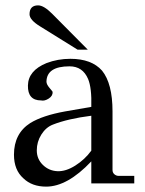

<svg xmlns="http://www.w3.org/2000/svg" viewBox="-20 -683 540 715"><path d="M480 -28V0H320V-82Q231 12 152 12Q99 12 67 -19Q32 -50 32 -107Q32 -186 93 -225Q139 -253 222 -268L320 -285Q322 -356 308 -389Q288 -436 239 -436Q154 -436 153 -379Q153 -369 164.5 -355.5Q176 -342 176 -341Q177 -326 161.5 -316Q146 -306 133 -309Q83 -309 84 -364.5Q85 -420 153 -448Q195 -464 242 -464Q321 -464 360 -420Q399 -372 399 -268V-50Q399 -40 406 -34Q413 -28 422 -28ZM320 -122V-252Q233 -241 177 -219Q151 -209 134 -182Q117 -155 117 -123Q117 -91 139.5 -69Q162 -47 193.5 -45.5Q225 -44 260.5 -66.5Q296 -89 320 -122ZM174 -632 307 -498H269L129 -585Q90 -609 90 -630Q90 -663 122 -663Q143 -663 174 -632Z"/></svg>

Font: GFS Didot
Style: Regular
Weight: 400
Designer: Takis Katsoulidis and George D. Matthiopoulos
Foundry: Takis Katsoulidis and George D. Matthiopoulos
Version: Version 1.0